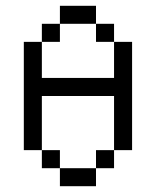

<svg xmlns="http://www.w3.org/2000/svg" viewBox="-20 -645 540 665"><path d="M187.5 -62.5V0H312.5V-62.5ZM187.5 -62.5V-125H125V-62.5ZM312.5 -62.5H375V-125H312.5ZM125 -125V-312.5H375V-125H437.5Q437.5 -125 437.5 -500H375Q375 -500 375 -375H125Q125 -375 125 -500H62.5Q62.5 -500 62.5 -125ZM125 -500H187.5V-562.5H125ZM375 -500V-562.5H312.5V-500ZM187.5 -562.5H312.5V-625H187.5Z"/></svg>

Font: Unifont
Style: Regular
Weight: 500
Version: Version 15.1.04